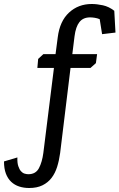

<svg xmlns="http://www.w3.org/2000/svg" viewBox="-168 -718 598 961"><path d="M291 -698Q317 -698 347 -691.5Q377 -685 404 -664L410 -555L343 -547L331 -622Q319 -627 306 -629Q293 -631 283 -631Q248 -631 229.5 -607.5Q211 -584 205 -536L194 -447H318L312 -402L285 -378H185L133 48Q128 85 118 117Q108 149 90 172.5Q72 196 44.5 209.5Q17 223 -22 223Q-49 223 -72 215.5Q-95 208 -112 192Q-129 176 -138.5 151Q-148 126 -148 90L-81 70Q-82 97 -76.5 113.5Q-71 130 -63 139Q-55 148 -45 151Q-35 154 -26 154Q11 154 27 123.5Q43 93 49 47L102 -378H19L23 -423L49 -447H110L121 -531Q131 -612 177.5 -655Q224 -698 291 -698Z"/></svg>

Font: Zilla Slab Medium
Style: Regular
Weight: 500
Designer: Typotheque.com
Foundry: Typotheque type foundry
Version: Version 1.1; 2017